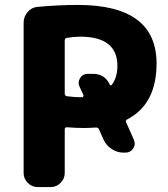

<svg xmlns="http://www.w3.org/2000/svg" viewBox="-20 -760 682 780"><path d="M243 -596V-379Q243 -371 252 -369Q286 -365 306 -365H314Q317 -365 318.5 -368Q320 -371 319 -374L303 -408Q295 -426 305.5 -443Q316 -460 336 -460H358Q406 -460 426 -416Q427 -414 430 -413.5Q433 -413 434 -415Q457 -446 457 -492Q457 -611 306 -611Q281 -611 251 -606Q243 -604 243 -596ZM133 0Q110 0 93 -17Q76 -34 76 -57V-668Q76 -692 92 -711Q108 -730 132 -732Q217 -740 296 -740Q616 -740 616 -502Q616 -337 497 -275Q489 -271 492 -264L524 -192Q532 -173 521 -156.5Q510 -140 490 -140H481Q456 -140 434 -154.5Q412 -169 401 -192L382 -235Q379 -242 370 -242Q340 -240 323 -240Q285 -240 252 -243Q243 -243 243 -235V-57Q243 -34 226 -17Q209 0 186 0Z"/></svg>

Font: Rounded Mplus 1c ExtraBold
Style: Regular
Weight: 800
Version: Version 1.059.20150529